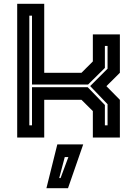

<svg xmlns="http://www.w3.org/2000/svg" viewBox="-20 -720 718 1005"><path d="M70 0V-700H211.5V-339H406.5L466 -398.5V-540H607.5V-339L537 -269L607.5 -197.5V0H466V-138.5L406.5 -197.5H211.5V0ZM133.5 -64H147.5V-263.5H439L529 -170.5V-64H543V-174.5L452 -269.5L543 -360.5V-479.5H529V-364.5L441 -277.5H147.5V-638H133.5ZM223 265 280 36H415.5L336 265ZM290 212H297L338 102H319Z"/></svg>

Font: Tourney Expanded Regular
Style: Bold
Weight: 700
Width: 7
Designer: Tyler Finck
Foundry: Etcetera Type Co
Version: Version 1.010; ttfautohint (v1.8.3)